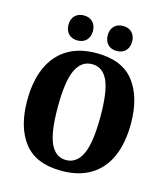

<svg xmlns="http://www.w3.org/2000/svg" viewBox="-112 -830 805 927"><g transform="rotate(15 290.5 -366.5)"><path d="M281 10Q153 10 93.5 -66.5Q34 -143 34 -276Q34 -373 64.5 -441.5Q95 -510 154 -546.5Q213 -583 300 -583Q428 -583 487.5 -506Q547 -429 547 -297Q547 -200 517 -131.5Q487 -63 427.5 -26.5Q368 10 281 10ZM292 -526Q239 -526 212 -469.5Q185 -413 185 -283Q185 -156 211 -101Q237 -46 289 -46Q342 -46 369 -103.5Q396 -161 396 -292Q396 -418 370.5 -472Q345 -526 292 -526ZM254 -681Q254 -652 237.5 -635Q221 -618 193 -618Q165 -618 148.5 -635Q132 -652 132 -681Q132 -709 148.5 -726Q165 -743 193 -743Q221 -743 237.5 -726Q254 -709 254 -681ZM450 -681Q450 -652 433.5 -635Q417 -618 389 -618Q361 -618 344.5 -635Q328 -652 328 -681Q328 -709 344.5 -726Q361 -743 389 -743Q417 -743 433.5 -726Q450 -709 450 -681Z"/></g></svg>

Font: Yrsa
Style: Bold
Weight: 700
Version: Version 2.004